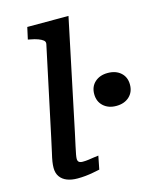

<svg xmlns="http://www.w3.org/2000/svg" viewBox="-114 -836 742 918"><g transform="rotate(-15 256.5 -377.0)"><path d="M177 -656Q179 -667 170.5 -674Q162 -681 146 -687Q130 -693 107 -697L97 -699L110 -758H314L199 -210Q191 -173 185.5 -148Q180 -123 177.5 -109Q175 -95 175 -88Q175 -77 181 -72Q187 -67 200 -67Q215 -67 229 -69Q243 -71 256 -73Q269 -75 279 -76L266 -10Q251 -7 233 -3.5Q215 0 195.5 2Q176 4 155 4Q126 4 104 -4.5Q82 -13 69.5 -30.5Q57 -48 57 -74Q57 -88 59.5 -104.5Q62 -121 68.5 -148Q75 -175 84 -219ZM513 -365Q513 -328 488.5 -305.5Q464 -283 424 -283Q385 -283 360.5 -305.5Q336 -328 336 -365Q336 -402 360.5 -424Q385 -446 424 -446Q464 -446 488.5 -424Q513 -402 513 -365Z"/></g></svg>

Font: Roboto Serif 20pt Medium
Style: Italic
Weight: 500
Italic angle: -10°
Version: Version 1.008